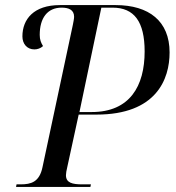

<svg xmlns="http://www.w3.org/2000/svg" viewBox="-20 -734 691 754"><path d="M43 0H335L337 -10H303C264 -10 239 -16 239 -46C239 -52 241 -66 244 -77L289 -284H359C594 -284 646 -423 646 -528C646 -651 565 -714 434 -714H215C113 -714 68 -659 68 -591C68 -562 86 -540 115 -540C127 -540 139 -544 149 -553C141 -566 136 -578 136 -597C136 -663 166 -704 222 -704C249 -704 271 -696 271 -668C271 -661 268 -646 266 -636L147 -78C135 -19 102 -10 61 -10H45ZM340 -294H292L378 -704H422C507 -704 548 -649 548 -532C548 -396 490 -294 340 -294Z"/></svg>

Font: Noto Serif Display SemiCondensed
Style: Italic
Weight: 400
Width: 4
Italic angle: -12°
Designer: Monotype Design Team
Foundry: Monotype Imaging Inc.
Version: Version 2.009